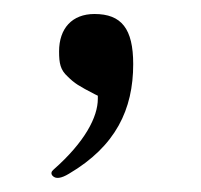

<svg xmlns="http://www.w3.org/2000/svg" viewBox="-20 -120 286 273"><path d="M64 -46.9C64 -29.8 65.9 -20.5 76.2 -11.2C85.9 -1.5 92.3 2.4 115.2 14.2L119.1 16.1V20.5C119.1 46.4 100.6 82 56.2 121.1C52.7 124 52.2 127 54.7 129.9C59.1 134.8 66.9 133.8 78.1 127C144.5 87.9 169.4 35.6 169.4 -28.8C169.4 -79.1 152.8 -100.1 114.3 -100.1C82.5 -100.1 64 -79.6 64 -46.9Z"/></svg>

Font: Sahel Light
Style: Regular
Weight: 300
Foundry: Saber Rastikerdar (saber.rastikerdar@gmail.com)
Version: Version 3.4.0